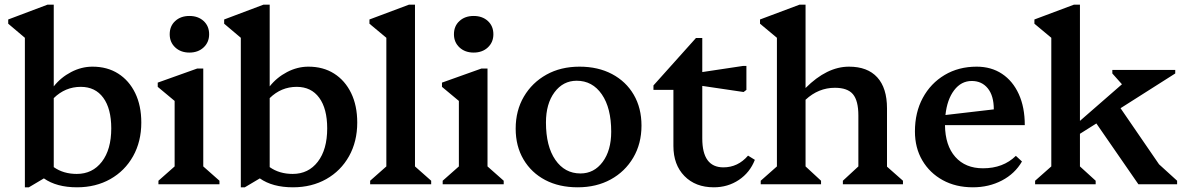

<svg xmlns="http://www.w3.org/2000/svg" viewBox="-20 -785 5053 818"><path d="M86 13V-624L15 -684V-702L182 -765H209V-417Q239 -455 283 -478Q327 -501 374 -501Q437 -501 483.5 -471.5Q530 -442 556 -388.5Q582 -335 582 -263Q582 -182 547 -119.5Q512 -57 450 -22Q388 13 308 13Q221 13 167 -25L103 13ZM324 -415Q258 -415 209 -367V-73Q250 -44 307 -44Q374 -44 414 -96Q454 -148 454 -238Q454 -322 420 -368.5Q386 -415 324 -415Z M655 0V-15L724 -76V-355L652 -415V-433L820 -493H846V-76L915 -15V0ZM787 -561Q750 -561 726.5 -583Q703 -605 703 -639Q703 -674 726.5 -695.5Q750 -717 787 -717Q824 -717 847.5 -695.5Q871 -674 871 -639Q871 -605 847.5 -583Q824 -561 787 -561Z M1006 13V-624L935 -684V-702L1102 -765H1129V-417Q1159 -455 1203 -478Q1247 -501 1294 -501Q1357 -501 1403.5 -471.5Q1450 -442 1476 -388.5Q1502 -335 1502 -263Q1502 -182 1467 -119.5Q1432 -57 1370 -22Q1308 13 1228 13Q1141 13 1087 -25L1023 13ZM1244 -415Q1178 -415 1129 -367V-73Q1170 -44 1227 -44Q1294 -44 1334 -96Q1374 -148 1374 -238Q1374 -322 1340 -368.5Q1306 -415 1244 -415Z M1557 0V-15L1626 -76V-624L1554 -684V-702L1722 -765H1748V-76L1817 -15V0Z M1866 0V-15L1935 -76V-355L1863 -415V-433L2031 -493H2057V-76L2126 -15V0ZM1998 -561Q1961 -561 1937.5 -583Q1914 -605 1914 -639Q1914 -674 1937.5 -695.5Q1961 -717 1998 -717Q2035 -717 2058.5 -695.5Q2082 -674 2082 -639Q2082 -605 2058.5 -583Q2035 -561 1998 -561Z M2441 13Q2362 13 2303 -18Q2244 -49 2210.5 -105.5Q2177 -162 2177 -237Q2177 -314 2212 -373.5Q2247 -433 2308 -467Q2369 -501 2449 -501Q2528 -501 2587.5 -469.5Q2647 -438 2680 -381.5Q2713 -325 2713 -250Q2713 -173 2678 -113.5Q2643 -54 2582 -20.5Q2521 13 2441 13ZM2453 -46Q2511 -46 2547.5 -95Q2584 -144 2584 -224Q2584 -325 2544 -383Q2504 -441 2437 -441Q2379 -441 2342.5 -392Q2306 -343 2306 -263Q2306 -162 2346 -104Q2386 -46 2453 -46Z M3021 13Q2943 13 2896 -35Q2849 -83 2849 -163V-402H2764V-421L2945 -623H2972V-478L3145 -504H3160V-402L3148 -393L2972 -419V-195Q2972 -72 3062 -72Q3124 -72 3167 -122L3196 -104Q3175 -50 3128 -18.5Q3081 13 3021 13Z M3221 0V-15L3290 -76V-624L3218 -684V-702L3386 -765H3412V-410Q3503 -501 3597 -501Q3676 -501 3717.5 -455.5Q3759 -410 3759 -323V-75L3827 -15V0H3571V-15L3637 -76V-293Q3637 -356 3614 -383.5Q3591 -411 3537 -411Q3467 -411 3412 -360V-76L3478 -15V0Z M4125 13Q4052 13 3996.5 -17.5Q3941 -48 3909.5 -101.5Q3878 -155 3878 -225Q3878 -306 3911.5 -368Q3945 -430 4004.5 -465.5Q4064 -501 4141 -501Q4203 -501 4249 -470.5Q4295 -440 4320.5 -384Q4346 -328 4346 -252H4006Q4007 -165 4050 -116.5Q4093 -68 4168 -68Q4254 -68 4308 -121L4334 -97Q4304 -45 4248.5 -16Q4193 13 4125 13ZM4120 -440Q4075 -440 4045 -400.5Q4015 -361 4008 -295L4214 -319Q4214 -377 4188.5 -408.5Q4163 -440 4120 -440Z M4390 0V-15L4459 -76V-624L4387 -684V-702L4555 -765H4581V-270L4760 -426L4719 -472V-487H4987V-472L4754 -324L4918 -85L4995 -15V0H4830L4651 -259L4581 -215V-76L4648 -15V0Z"/></svg>

Font: Platypi Medium
Style: Regular
Weight: 500
Designer: David Sargent
Foundry: Bolt Cutter Type
Version: Version 1.200; ttfautohint (v1.8.4.7-5d5b)